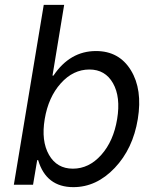

<svg xmlns="http://www.w3.org/2000/svg" viewBox="-20 -760 640 790"><path d="M37 0 160 -740H244L196 -449H200Q268 -550 375 -550Q470 -550 518.5 -471Q567 -392 547 -270Q527 -148 452 -69Q377 10 282 10Q170 10 137 -101H133L116 0ZM348 -474Q281 -474 230 -417Q179 -360 164 -270Q149 -180 181.5 -123Q214 -66 280 -66Q346 -66 396.5 -122.5Q447 -179 462 -270Q477 -361 445 -417.5Q413 -474 348 -474Z"/></svg>

Font: CommitMono
Style: Italic
Weight: 400
Monospace: yes
Designer: Eigil Nikolajsen
Foundry: Eigil Nikolajsen
Version: Version 1.143